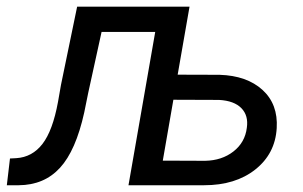

<svg xmlns="http://www.w3.org/2000/svg" viewBox="-50 -548 897 568"><path d="M510.7 -528.3 475.6 -327.1 599.6 -326.7Q680.2 -324.2 726.6 -282Q772.9 -239.7 768.6 -168.9Q764.2 -93.3 705.3 -46.6Q646.5 0 553.7 0H330.1L409.2 -453.6H250.5L210.9 -272.9L199.2 -215.3Q174.3 -102.5 127.4 -51.5Q80.6 -0.5 5.4 0H-29.8L-20.5 -79.1L-2 -80.1Q45.4 -83 75.7 -122.3Q106 -161.6 121.6 -246.6L130.4 -296.9L178.2 -528.3ZM462.9 -252.9 431.6 -72.8 556.6 -72.3Q606.4 -73.2 640.6 -99.9Q674.8 -126.5 680.2 -169.9Q685.5 -206.1 664.1 -228Q642.6 -250 598.1 -252.4Z"/></svg>

Font: Roboto
Style: Italic
Weight: 400
Italic angle: -12°
Designer: Google
Version: Version 2.134; 2016; ttfautohint (v1.6)